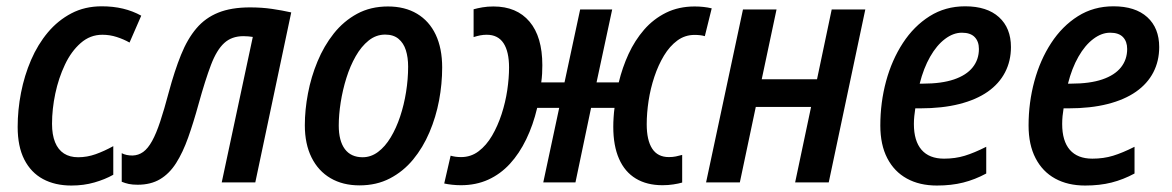

<svg xmlns="http://www.w3.org/2000/svg" viewBox="-20 -570 3663 600"><path d="M203.1 9.8Q151.9 9.8 114.3 -10.5Q76.7 -30.8 55.9 -71.5Q35.2 -112.3 35.2 -173.3Q35.2 -226.6 45.7 -280.3Q56.2 -334 77.1 -382.6Q98.1 -431.2 129.6 -468.8Q161.1 -506.3 203.1 -528.3Q245.1 -550.3 297.9 -550.3Q333.5 -550.3 364.3 -543Q395 -535.6 421.4 -521L384.8 -437Q366.7 -447.3 345 -454.3Q323.2 -461.4 299.8 -461.4Q261.7 -461.4 232.2 -435.5Q202.6 -409.7 182.9 -367.9Q163.1 -326.2 152.8 -277.6Q142.6 -229 142.6 -183.1Q142.6 -148.9 152.1 -125.5Q161.6 -102.1 179.9 -90.3Q198.2 -78.6 224.1 -78.6Q252 -78.6 278.8 -88.1Q305.7 -97.7 334 -113.3V-23.9Q308.1 -9.3 274.9 0.2Q241.7 9.8 203.1 9.8Z M410.2 7.3Q394 7.3 382.6 4.9Q371.1 2.4 360.4 -2V-91.3Q367.7 -87.4 376.2 -85.7Q384.8 -84 394 -84Q412.6 -84.5 427.5 -95.2Q442.4 -106 455.3 -129.4Q468.3 -152.8 480.7 -190.4Q493.2 -228 507.3 -281.2Q525.4 -348.6 545.7 -398.7Q565.9 -448.7 593.8 -481.4Q621.6 -514.2 662.1 -530.5Q702.6 -546.9 761.2 -546.9Q798.3 -546.9 830.1 -542.2Q861.8 -537.6 890.1 -531.2L777.8 0H672.9L770 -454.6Q763.7 -455.6 756.3 -456.3Q749 -457 740.7 -457Q704.1 -457 680.7 -435.5Q657.2 -414.1 639.4 -367.4Q621.6 -320.8 600.6 -245.1Q584.5 -186.5 567.9 -139.9Q551.3 -93.3 530.3 -60.3Q509.3 -27.3 480.2 -10Q451.2 7.3 410.2 7.3Z M1103.5 9.3Q1051.3 9.3 1012.9 -13.2Q974.6 -35.6 953.6 -77.9Q932.6 -120.1 932.6 -178.7Q932.6 -226.6 942.4 -278.1Q952.1 -329.6 972.2 -377.9Q992.2 -426.3 1022.9 -465.1Q1053.7 -503.9 1095.9 -526.9Q1138.2 -549.8 1192.4 -549.8Q1245.1 -549.8 1283.2 -527.1Q1321.3 -504.4 1341.6 -461.7Q1361.8 -418.9 1361.8 -358.9Q1361.8 -308.1 1352.1 -256.1Q1342.3 -204.1 1322 -156.5Q1301.8 -108.9 1271 -71.5Q1240.2 -34.2 1198.5 -12.5Q1156.7 9.3 1103.5 9.3ZM1113.3 -78.6Q1139.2 -78.6 1161.4 -95.2Q1183.6 -111.8 1200.9 -140.6Q1218.3 -169.4 1230.5 -206.1Q1242.7 -242.7 1249 -282.7Q1255.4 -322.8 1255.4 -361.8Q1255.4 -390.6 1248.3 -413.1Q1241.2 -435.5 1225.3 -448.7Q1209.5 -461.9 1183.6 -461.9Q1155.3 -461.9 1132.1 -443.4Q1108.9 -424.8 1091.6 -394.3Q1074.2 -363.8 1062.5 -326.4Q1050.8 -289.1 1044.7 -250.2Q1038.6 -211.4 1038.6 -177.7Q1038.6 -129.9 1057.6 -104.2Q1076.7 -78.6 1113.3 -78.6Z M1420.4 8.8Q1406.2 8.8 1392.8 7.3Q1379.4 5.9 1368.2 3.4L1388.2 -83.5Q1395 -81.5 1403.1 -80.3Q1411.1 -79.1 1420.9 -79.1Q1451.7 -79.1 1475.8 -97.4Q1500 -115.7 1517.8 -146.2Q1535.6 -176.8 1547.6 -213.6Q1559.6 -250.5 1565.2 -288.3Q1570.8 -326.2 1570.8 -358.9Q1570.8 -408.7 1553.5 -435.1Q1536.1 -461.4 1501 -461.4Q1490.7 -461.4 1480.7 -459.5Q1470.7 -457.5 1460 -454.1V-541Q1472.2 -544.4 1487.8 -547.1Q1503.4 -549.8 1522 -549.8Q1594.7 -549.8 1634.8 -502.4Q1674.8 -455.1 1674.8 -366.2Q1674.8 -353.5 1674.1 -339.8Q1673.3 -326.2 1671.4 -312.5H1744.1L1793 -540.5H1893.1L1844.2 -312.5H1913.6Q1924.8 -358.9 1944.3 -401.4Q1963.9 -443.8 1992.9 -477.3Q2022 -510.7 2061.5 -530.3Q2101.1 -549.8 2150.9 -549.8Q2165.5 -549.8 2178.7 -548.3Q2191.9 -546.9 2204.1 -543.9L2182.6 -457Q2175.8 -459 2167.7 -460Q2159.7 -460.9 2150.4 -460.9Q2120.6 -460.9 2096.7 -443.4Q2072.8 -425.8 2054.9 -396.2Q2037.1 -366.7 2024.9 -330.1Q2012.7 -293.5 2006.8 -254.9Q2001 -216.3 2001 -181.6Q2001 -131.8 2018.1 -105.5Q2035.2 -79.1 2070.3 -79.1Q2082 -79.1 2091.8 -81.1Q2101.6 -83 2111.8 -85.9V0.5Q2100.1 3.9 2084.2 6.3Q2068.4 8.8 2050.3 8.8Q2001.5 8.8 1967 -12Q1932.6 -32.7 1914.6 -73.5Q1896.5 -114.3 1896.5 -173.8Q1896.5 -188 1897.5 -203.1Q1898.4 -218.3 1900.4 -232.9H1827.1L1778.3 0H1677.7L1727.5 -232.9H1658.7Q1646 -179.2 1624.5 -134.8Q1603 -90.3 1573.5 -58.1Q1543.9 -25.9 1505.6 -8.5Q1467.3 8.8 1420.4 8.8Z M2186.5 0 2301.8 -540.5H2406.7L2360.4 -322.3H2533.2L2579.1 -540.5H2684.1L2569.8 0H2464.8L2514.6 -235.8H2341.8L2292 0Z M2907.7 9.8Q2853.5 9.8 2814 -12Q2774.4 -33.7 2752.7 -75.7Q2731 -117.7 2731 -177.7Q2731 -249.5 2749 -316.2Q2767.1 -382.8 2801.5 -435.5Q2835.9 -488.3 2885 -519.3Q2934.1 -550.3 2996.1 -550.3Q3064.5 -550.3 3101.8 -516.4Q3139.2 -482.4 3139.2 -422.9Q3139.2 -379.4 3120.8 -344Q3102.5 -308.6 3066.7 -283.4Q3030.8 -258.3 2977.8 -244.9Q2924.8 -231.4 2855 -231.4H2840.3Q2838.4 -219.7 2837.2 -207.3Q2835.9 -194.8 2835.9 -182.6Q2835.9 -129.4 2859.9 -101.8Q2883.8 -74.2 2930.2 -74.2Q2965.3 -74.2 2994.9 -83.3Q3024.4 -92.3 3062 -111.3V-27.8Q3026.9 -8.8 2990 0.5Q2953.1 9.8 2907.7 9.8ZM2854 -308.6H2864.3Q2922.4 -308.6 2961.2 -321.8Q3000 -335 3019.5 -359.4Q3039.1 -383.8 3039.1 -417Q3039.1 -440.4 3025.9 -454.1Q3012.7 -467.8 2985.8 -467.8Q2959 -467.8 2933.1 -448.2Q2907.2 -428.7 2886.7 -392.8Q2866.2 -356.9 2854 -308.6Z M3371.1 9.8Q3316.9 9.8 3277.3 -12Q3237.8 -33.7 3216.1 -75.7Q3194.3 -117.7 3194.3 -177.7Q3194.3 -249.5 3212.4 -316.2Q3230.5 -382.8 3264.9 -435.5Q3299.3 -488.3 3348.4 -519.3Q3397.5 -550.3 3459.5 -550.3Q3527.8 -550.3 3565.2 -516.4Q3602.5 -482.4 3602.5 -422.9Q3602.5 -379.4 3584.2 -344Q3565.9 -308.6 3530 -283.4Q3494.1 -258.3 3441.2 -244.9Q3388.2 -231.4 3318.4 -231.4H3303.7Q3301.8 -219.7 3300.5 -207.3Q3299.3 -194.8 3299.3 -182.6Q3299.3 -129.4 3323.2 -101.8Q3347.2 -74.2 3393.6 -74.2Q3428.7 -74.2 3458.3 -83.3Q3487.8 -92.3 3525.4 -111.3V-27.8Q3490.2 -8.8 3453.4 0.5Q3416.5 9.8 3371.1 9.8ZM3317.4 -308.6H3327.6Q3385.7 -308.6 3424.6 -321.8Q3463.4 -335 3482.9 -359.4Q3502.4 -383.8 3502.4 -417Q3502.4 -440.4 3489.3 -454.1Q3476.1 -467.8 3449.2 -467.8Q3422.4 -467.8 3396.5 -448.2Q3370.6 -428.7 3350.1 -392.8Q3329.6 -356.9 3317.4 -308.6Z"/></svg>

Font: Open Sans SemiCondensed SemiBold
Style: Italic
Weight: 600
Width: 4
Italic angle: -12°
Designer: Monotype Design Team
Foundry: Monotype Imaging Inc.
Version: Version 3.000